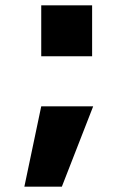

<svg xmlns="http://www.w3.org/2000/svg" viewBox="-20 -587 489 717"><path d="M71 110 134 -190H328L211 110ZM134 -377V-567H324V-377Z"/></svg>

Font: M PLUS 1p ExtraBold
Style: Regular
Weight: 800
Version: Version 1.062